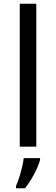

<svg xmlns="http://www.w3.org/2000/svg" viewBox="-20 -780 298 1021"><path d="M173 0H85V-760H173ZM193 70Q189 88 176.5 115.5Q164 143 147.5 171Q131 199 113 221H65V209Q73 192 81.5 165.5Q90 139 97 110.5Q104 82 106 61H193Z"/></svg>

Font: Noto Sans Tifinagh Rhissa Ixa
Style: Regular
Weight: 400
Designer: JamraPatel
Foundry: JamraPatel LLC
Version: Version 2.006; ttfautohint (v1.8.4.7-5d5b)